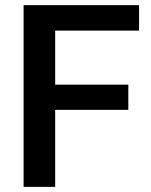

<svg xmlns="http://www.w3.org/2000/svg" viewBox="-20 -731 589 751"><path d="M481.9 -301.3H195.8V0H72.3V-710.9H523.9V-611.3H195.8V-399.9H481.9Z"/></svg>

Font: Vazir Medium UI
Style: Medium-UI
Weight: 500
Designer: Saber Rastikerdar
Foundry: Saber Rastikerdar
Version: Version 30.0.0